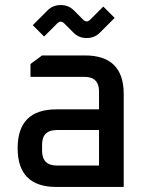

<svg xmlns="http://www.w3.org/2000/svg" viewBox="-20 -742 584 762"><path d="M204 0Q50 0 50 -154Q50 -308 204 -308H373V-379Q373 -437 315 -437H101V-488L147 -522H317Q471 -522 471 -369V0ZM147 -144Q147 -85 206 -85H373V-226H206Q147 -226 147 -168ZM110 -642 169 -701Q190 -722 221 -722Q252 -722 273 -701L310 -664Q317 -657 324 -657Q331 -657 338 -664L390 -716L435 -671L376 -612Q355 -591 324 -591Q293 -591 272 -612L235 -649Q228 -656 221 -656Q214 -656 207 -649L155 -597Z"/></svg>

Font: Oxanium Medium
Style: Regular
Weight: 500
Designer: Severin Meyer
Version: Version 1.001